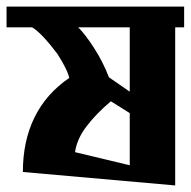

<svg xmlns="http://www.w3.org/2000/svg" viewBox="-21 -564 582 586"><path d="M541 -480.5H513.7V2L48.8 -39.1Q48.8 -133.8 84.5 -206.1Q120.1 -278.3 190.4 -326.2L188.5 -333Q186.5 -340.8 178.7 -356.9Q170.9 -373 154.3 -399.4Q105.5 -463.9 77.1 -480.5H-1V-543.9H541ZM317.4 -254.9Q273.4 -217.8 243.7 -179.2Q213.9 -140.6 208 -99.6L375 -59.6V-218.8ZM375 -480.5H217.8Q239.3 -459 266.1 -417.5Q293 -376 311.5 -328.1L375 -284.2Z"/></svg>

Font: Shorif Bongobondhu ANSI V2
Style: Regular
Weight: 400
Designer: Shorif Uddin Shishir, Shorif art & Design, e-mail : shorifart@gmail.com, facebook : Shorif2001
Foundry: Lipighor Font Foundry
Version: Designed By Shorif Uddin Shishir | Build By Niladri Shekhar 